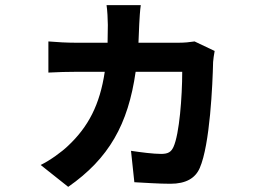

<svg xmlns="http://www.w3.org/2000/svg" viewBox="-20 -650 1040 746"><path d="M814 -452 736 -489C717 -486 696 -484 675 -484H518L521 -556C522 -576 524 -611 527 -630H394C397 -612 399 -572 399 -553L398 -484H273C242 -484 202 -486 168 -489V-368C202 -370 246 -371 274 -371H387C368 -243 323 -157 244 -83C220 -60 175 -27 138 -9L245 76C403 -34 478 -167 507 -371H688C688 -275 677 -129 654 -79C645 -60 634 -52 606 -52C576 -52 529 -58 489 -64L502 58C542 60 596 64 642 64C703 64 739 42 756 3C796 -88 806 -323 808 -409C809 -419 811 -438 814 -452Z"/></svg>

Font: Noto Sans Mono CJK HK
Style: Bold
Weight: 700
Designer: Ryoko NISHIZUKA 西塚涼子 (kana, bopomofo & ideographs); Paul D. Hunt (Latin, Greek & Cyrillic); Sandoll Communications 산돌커뮤니
Foundry: Adobe
Version: Version 2.004;hotconv 1.0.118;makeotfexe 2.5.65603